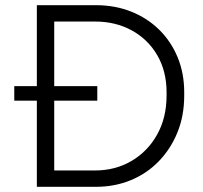

<svg xmlns="http://www.w3.org/2000/svg" viewBox="-20 -720 782 740"><path d="M35 -332V-388H355V-332ZM122 0V-700H350Q423 -700 485 -675.5Q547 -651 593 -606Q639 -561 664.5 -499.5Q690 -438 690 -364V-352Q690 -274 664 -210Q638 -146 592 -98.5Q546 -51 484 -25.5Q422 0 350 0ZM189 -35 161 -63H346Q425 -63 487.5 -100Q550 -137 586 -202Q622 -267 622 -352V-364Q622 -445 586.5 -506.5Q551 -568 488.5 -602.5Q426 -637 346 -637H161L189 -665Z"/></svg>

Font: SUSE Light
Style: Regular
Weight: 300
Designer: Rene Bieder
Foundry: SUSE
Version: Version 1.000